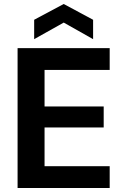

<svg xmlns="http://www.w3.org/2000/svg" viewBox="-20 -941 622 961"><path d="M68 0V-700H529V-591H203V-408H499V-303H203V-109H529V0ZM151 -745V-842L299 -921L446 -842V-745L299 -828Z"/></svg>

Font: DM Sans 18pt
Style: Bold
Weight: 700
Designer: Colophon Foundry, Jonny Pinhorn
Foundry: Colophon Foundry
Version: Version 4.004;gftools[0.9.30]